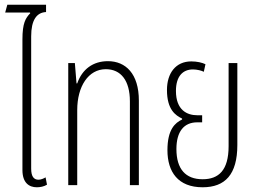

<svg xmlns="http://www.w3.org/2000/svg" viewBox="-20 -784 1089 813"><path d="M136 9C150 9 166 6 179 -2L173 -33C165 -28 153 -23 143 -23C123 -23 112 -37 112 -70V-630C112 -699 135 -731 175 -733V-764H11L2 -731H107L108 -728C88 -707 75 -686 75 -617V-64C75 -10 103 9 136 9Z M269 0H307V-318C307 -418 354 -491 428 -491C492 -491 530 -443 530 -355V0H568V-358C568 -472 512 -525 437 -525C374 -525 328 -491 307 -431H304L297 -517H269Z M838 9C933 9 985 -45 985 -170V-517H948V-165C948 -63 906 -25 838 -25C766 -25 727 -68 727 -153C727 -227 759 -266 815 -266H836V-296H815C773 -296 725 -317 725 -399C725 -461 754 -490 797 -490C814 -490 834 -485 843 -480L850 -512C836 -519 814 -524 790 -524C724 -524 687 -474 687 -403C687 -319 724 -295 751 -282V-278C722 -264 689 -237 689 -148C689 -56 734 9 838 9Z"/></svg>

Font: Noto Sans Thai UI ExtCond ExtLt
Style: Regular
Weight: 200
Width: 2
Designer: Monotype Design Team
Foundry: Monotype Imaging Inc.
Version: Version 2.000